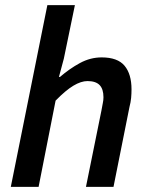

<svg xmlns="http://www.w3.org/2000/svg" viewBox="-20 -726 575 746"><path d="M22 0 164 -706H271L228 -498L209 -427H213Q250 -459 290.5 -481Q331 -503 375 -503Q437 -503 464 -470.5Q491 -438 491 -379Q491 -362 489.5 -345.5Q488 -329 483 -310L421 0H314L374 -296Q377 -314 379.5 -325.5Q382 -337 382 -348Q382 -380 367 -395.5Q352 -411 320 -411Q295 -411 265 -393Q235 -375 196 -335L130 0Z"/></svg>

Font: Source Sans 3 ExtraLight SemiBold
Style: Italic
Weight: 600
Italic angle: -11°
Version: Version 3.052;hotconv 1.1.0;makeotfexe 2.6.0